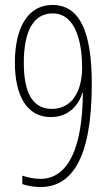

<svg xmlns="http://www.w3.org/2000/svg" viewBox="-20 -744 442 774"><path d="M350 -405C350 -618 301 -724 191 -724C95 -724 40 -636 40 -492C40 -363 85 -272 185 -272C266 -272 302 -333 312 -370H314C313 -151 256 -23 143 -23C117 -23 90 -29 70 -36V-2C88 5 118 10 143 10C264 10 350 -96 350 -405ZM192 -690C295 -690 311 -549 311 -472C311 -371 267 -305 189 -305C106 -305 76 -379 76 -491C76 -620 116 -690 192 -690Z"/></svg>

Font: Noto Sans Bengali ExtraCondensed ExtraLight
Style: Regular
Weight: 200
Width: 2
Designer: Joana Ranito - Universal Thirst; Jelle Bosma - Monotype Design Team
Foundry: Universal Thirst ehf.
Version: Version 3.000